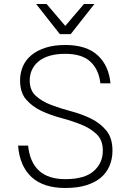

<svg xmlns="http://www.w3.org/2000/svg" viewBox="-20 -930 650 956"><path d="M305 6Q196 6 137 -48.5Q78 -103 70 -205H120Q128 -123 174 -80.5Q220 -38 305 -38Q401 -38 446.5 -78Q492 -118 492 -180Q492 -232 461.5 -261.5Q431 -291 385 -309.5Q339 -328 286 -342Q233 -356 187 -377.5Q141 -399 110.5 -434Q80 -469 80 -530Q80 -567 94 -599.5Q108 -632 136.5 -655.5Q165 -679 207 -692.5Q249 -706 305 -706Q411 -706 466.5 -654.5Q522 -603 530 -515H480Q472 -584 430 -623Q388 -662 305 -662Q260 -662 226.5 -652Q193 -642 171.5 -624Q150 -606 139 -582Q128 -558 128 -530Q128 -480 158.5 -452.5Q189 -425 235 -407.5Q281 -390 334 -376Q387 -362 433 -339.5Q479 -317 509.5 -280Q540 -243 540 -180Q540 -139 525.5 -104.5Q511 -70 482 -45.5Q453 -21 409 -7.5Q365 6 305 6ZM160 -910H212L305 -801L398 -910H450L332 -760H278Z"/></svg>

Font: Retni Sans Light
Style: Regular
Weight: 300
Designer: Vitaly Kuzmin
Foundry: ParaType Ltd.
Version: Version 1.00;March 2, 2019;FontCreator 11.5.0.2425 64-bit; t